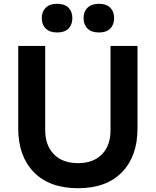

<svg xmlns="http://www.w3.org/2000/svg" viewBox="-20 -972 820 1011"><path d="M76 -295V-730H218V-287Q218 -207 263.5 -160Q309 -113 391 -113Q472 -113 517 -159.5Q562 -206 562 -287V-730H704V-295Q704 -150 622.5 -65.5Q541 19 391 19Q240 19 158 -65.5Q76 -150 76 -295ZM200 -877Q200 -911 221 -931.5Q242 -952 281 -952Q320 -952 340.5 -931.5Q361 -911 361 -877Q361 -842 340.5 -821.5Q320 -801 281 -801Q242 -801 221 -821.5Q200 -842 200 -877ZM420 -877Q420 -911 441 -931.5Q462 -952 501 -952Q540 -952 560.5 -931.5Q581 -911 581 -877Q581 -842 560.5 -821.5Q540 -801 501 -801Q462 -801 441 -821.5Q420 -842 420 -877Z"/></svg>

Font: Sora-SIA SemiBold
Style: Regular
Weight: 600
Designer: Jonathan Barnbrook, Julián Moncada
Foundry: Barnbrook Fonts
Version: Version 2.000